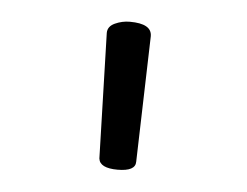

<svg xmlns="http://www.w3.org/2000/svg" viewBox="-32 -761 414 322"><g transform="rotate(5 175.0 -600.5)"><path d="M144 -492 138 -703Q138 -714 150 -719.5Q162 -725 175 -725Q212 -725 212 -704V-703L206 -492Q206 -476 176 -476Q146 -476 144 -492Z"/></g></svg>

Font: LXGW WenKai TC
Style: Regular
Weight: 400
Designer: LXGW / Fontworks Inc.
Foundry: LXGW / Fontworks Inc.
Version: Version 1.330